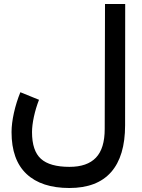

<svg xmlns="http://www.w3.org/2000/svg" viewBox="-20 -692 712 966"><path d="M176.3 -189.9Q160.2 -148.9 150.6 -104.7Q141.1 -60.5 141.1 -27.3Q141.1 66.4 185.8 106.9Q230.5 147.5 329.6 147.5Q418.5 147.5 462.6 101.3Q506.8 55.2 506.8 -43L508.3 -671.9H609.9L609.4 -62Q609.4 94.2 538.8 174.1Q468.3 253.9 329.1 253.9Q188.5 253.9 113.3 183.1Q38.1 112.3 38.1 -27.3Q38.1 -70.3 50 -124Q62 -177.7 82.5 -228Z"/></svg>

Font: Vazir Medium WOL
Style: Medium-WOL
Weight: 500
Designer: Saber Rastikerdar
Foundry: Saber Rastikerdar
Version: Version 27.0.1